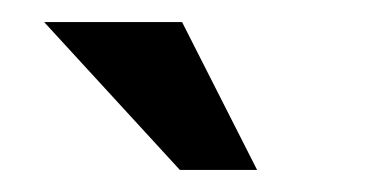

<svg xmlns="http://www.w3.org/2000/svg" viewBox="-20 -641 331 174"><path d="M20 -621H145L213 -487H143Z"/></svg>

Font: Synthetic SemiBold
Style: Regular
Weight: 600
Designer: Santiago Orozco
Foundry: Typemade
Version: Version 2.000; ttfautohint (v1.8.4.7-5d5b)